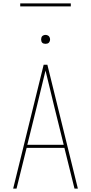

<svg xmlns="http://www.w3.org/2000/svg" viewBox="-20 -1119 540 1139"><path d="M58 0 239 -735H261L442 0H422L362 -242H138L78 0ZM358 -260 301 -490Q288 -543 275.5 -595.5Q263 -648 250 -700Q237 -648 224.5 -595.5Q212 -543 199 -490L142 -260ZM250 -859Q245 -859 239.5 -860.5Q234 -862 230.5 -865.5Q227 -869 225.5 -874.5Q224 -880 224 -885Q224 -890 225.5 -895.5Q227 -901 230.5 -904.5Q234 -908 239.5 -910Q245 -912 250 -912Q255 -912 260.5 -910Q266 -908 269.5 -904.5Q273 -901 275 -895.5Q277 -890 277 -885Q277 -880 275 -874.5Q273 -869 269.5 -865.5Q266 -862 260.5 -860.5Q255 -859 250 -859ZM100 -1081V-1099H400V-1081Z"/></svg>

Font: Iosevka SS18 Thin
Style: Regular
Weight: 100
Monospace: yes
Designer: Belleve Invis
Foundry: Belleve Invis
Version: Version 25.1.1; ttfautohint (v1.8.4)